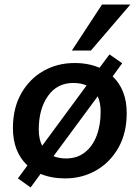

<svg xmlns="http://www.w3.org/2000/svg" viewBox="-20 -777 616 847"><path d="M115 50 59 10 101 -47Q37 -107 37 -212Q37 -300 73.5 -364.5Q110 -429 171.5 -464Q233 -499 309 -499Q371 -499 419 -478L463 -537L519 -498L477 -440Q539 -381 539 -278Q539 -190 502.5 -125.5Q466 -61 404.5 -25.5Q343 10 267 10Q206 10 159 -10ZM151 -206Q151 -163 166 -134L362 -400Q337 -411 303 -411Q232 -411 191.5 -353.5Q151 -296 151 -206ZM272 -78Q320 -78 354 -104.5Q388 -131 406 -177.5Q424 -224 424 -284Q424 -324 411 -352L216 -88Q240 -78 272 -78ZM297 -554 430 -757H555L381 -554Z"/></svg>

Font: Nunito Sans
Style: Bold Italic
Weight: 700
Italic angle: -9°
Designer: Vernon Adams
Foundry: Vernon Adams
Version: Version 3.006; ttfautohint (v1.8.3)